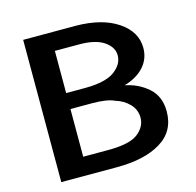

<svg xmlns="http://www.w3.org/2000/svg" viewBox="-102 -801 923 906"><g transform="rotate(-15 359.5 -347.5)"><path d="M88 0V-695H264H345Q473 -694 549.5 -642.5Q626 -591 626 -512Q626 -459 591.5 -420.5Q557 -382 495 -364Q561 -351 608 -309Q655 -267 655 -194Q655 -97 575 -48.5Q495 0 361 0ZM219 -89H340Q431 -89 473 -112Q497 -125 512.5 -147.5Q528 -170 528 -197Q528 -236 501 -264.5Q474 -293 433 -305Q398 -322 324 -322H219V-286ZM219 -400H311Q426 -400 469 -444Q500 -472 500 -510Q500 -549 459 -577.5Q418 -606 338 -606H219V-569Z"/></g></svg>

Font: Coval
Style: Bold
Weight: 700
Foundry: Context Ltd
Version: Version 001.000